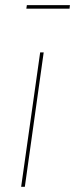

<svg xmlns="http://www.w3.org/2000/svg" viewBox="-20 -720 290 740"><path d="M248 -686.5H81.5L83.5 -700.2H249.5ZM148.4 -518.1 75.7 0H61.5L134.8 -518.1Z"/></svg>

Font: Fira Sans Compressed Hair
Style: Italic
Weight: 100
Width: 3
Italic angle: -8°
Designer: Carrois Corporate & Edenspiekermann AG
Foundry: Carrois Corporate GbR & Edenspiekermann AG
Version: Version 4.203;PS 004.203;hotconv 1.0.88;makeotf.lib2.5.64775